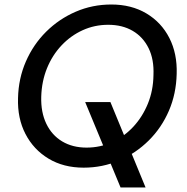

<svg xmlns="http://www.w3.org/2000/svg" viewBox="-20 -732 830 852"><path d="M515 100 358 -279H470L626 100ZM351 12Q262 12 195.5 -28Q129 -68 93 -137.5Q57 -207 60 -297Q62 -384 95 -459.5Q128 -535 185 -591.5Q242 -648 316 -680Q390 -712 474 -712Q563 -712 629.5 -672.5Q696 -633 731.5 -563.5Q767 -494 764 -404Q762 -316 729.5 -240.5Q697 -165 640 -108.5Q583 -52 509 -20Q435 12 351 12ZM364 -77Q425 -77 478 -101.5Q531 -126 571.5 -169.5Q612 -213 636 -271.5Q660 -330 661 -399Q664 -468 639.5 -518Q615 -568 569 -595Q523 -622 460 -622Q400 -622 347 -598Q294 -574 253 -530.5Q212 -487 188.5 -429Q165 -371 163 -303Q161 -234 185.5 -183Q210 -132 256 -104.5Q302 -77 364 -77Z"/></svg>

Font: DM Sans 18pt Medium
Style: Italic
Weight: 500
Italic angle: -10°
Designer: Colophon Foundry, Jonny Pinhorn
Foundry: Colophon Foundry
Version: Version 4.004;gftools[0.9.30]